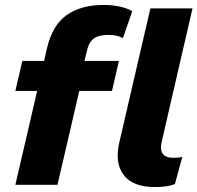

<svg xmlns="http://www.w3.org/2000/svg" viewBox="-20 -746 797 775"><path d="M460 -500 432 -379H300L212 0H42L130 -379H42L70 -500H158L169 -549Q191 -644 249 -685Q307 -726 398 -726Q469 -726 514 -701L476 -592Q454 -605 417 -605Q378 -605 358 -590Q338 -575 330 -538L321 -500ZM633 -175Q617 -109 680 -109Q704 -109 716 -113L686 -3Q657 9 605 9Q516 9 479 -40Q442 -89 462 -173L587 -712H757Z"/></svg>

Font: Elaine Sans
Style: Bold Italic
Weight: 700
Italic angle: -13°
Designer: Wei Huang
Foundry: Wei Huang
Version: Version 2.001;December 24, 2019;FontCreator 12.0.0.2547 64-b